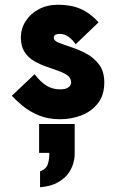

<svg xmlns="http://www.w3.org/2000/svg" viewBox="-20 -497 494 810"><path d="M234 6Q182 6 143 -10.5Q104 -27 76 -50Q48 -73 30 -93L126 -184Q150 -152 175.5 -136Q201 -120 234 -120Q257 -120 268.5 -128.5Q280 -137 280 -149Q280 -168 264.5 -179Q249 -190 225 -198.5Q201 -207 174 -216.5Q147 -226 123 -240Q99 -254 83.5 -278Q68 -302 68 -339Q68 -376 88 -407.5Q108 -439 143.5 -458Q179 -477 225 -477Q280 -477 320 -459.5Q360 -442 396 -403L299 -310Q288 -327 271 -340.5Q254 -354 231 -354Q223 -354 215 -351Q207 -348 207 -337Q207 -325 228.5 -316.5Q250 -308 282 -297.5Q314 -287 345.5 -270Q377 -253 398.5 -224Q420 -195 420 -149Q420 -95 392.5 -60.5Q365 -26 322.5 -10Q280 6 234 6ZM149 293V226Q174 217 181 197Q188 177 188 156V148H145V26H295V156Q295 171 289 192.5Q283 214 268 235Q253 256 224 272.5Q195 289 149 293Z"/></svg>

Font: Lil Grotesk Black
Style: Regular
Weight: 900
Designer: Bastien Sozeau
Foundry: NBR — Bastien Sozeau
Version: Version 3.003; ttfautohint (v1.8.4.7-5d5b);gftools[0.9.33]